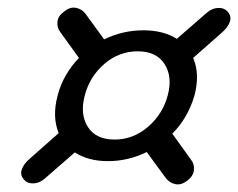

<svg xmlns="http://www.w3.org/2000/svg" viewBox="-20 -586 629 507"><path d="M42 -113.5Q32.5 -125 37.8 -139.2Q43 -153.5 58 -166.5L135 -234.5Q117 -278 132.5 -335Q140 -363.5 154.5 -388.2Q169 -413 188.5 -433L139 -501.5Q130 -513.5 131.8 -529Q133.5 -544.5 150 -556Q165.5 -568.5 181 -565.2Q196.5 -562 205.5 -550L255 -482Q304.5 -506 358.5 -506Q411 -506 447 -483.5L524.5 -551Q539.5 -564.5 556.5 -565Q573.5 -565.5 582.5 -553.5Q592 -541.5 586.5 -527.2Q581 -513 566 -500L490 -433Q508.5 -390.5 493.5 -334Q485 -304.5 470.2 -279Q455.5 -253.5 435 -233L485 -163.5Q494 -151.5 492 -136Q490 -120.5 474 -108.5Q458 -96.5 443 -99.8Q428 -103 418.5 -115L367.5 -184.5Q318.5 -160.5 265 -160.5Q213.5 -160.5 177.5 -183.5L99.5 -115.5Q84.5 -102 67.5 -101.8Q50.5 -101.5 42 -113.5ZM282.5 -217.5Q332 -217.5 371 -251.2Q410 -285 423 -334.5Q436 -383.5 414.5 -417Q393 -450.5 343.5 -450.5Q294 -450.5 255.5 -417.2Q217 -384 204 -334.5Q190.5 -285 211.8 -251.2Q233 -217.5 282.5 -217.5Z"/></svg>

Font: Fraunces 9pt S050 SemiBold
Style: Italic
Weight: 600
Italic angle: -16°
Version: Version 1.000; ttfautohint (v1.8.3)